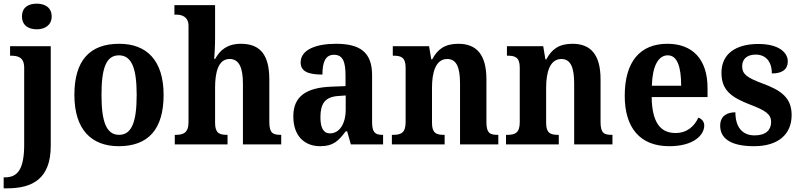

<svg xmlns="http://www.w3.org/2000/svg" viewBox="-38 -788 4370 1048"><path d="M163 -628C206 -628 244 -650 244 -698C244 -748 206 -768 163 -768C117 -768 82 -748 82 -698C82 -650 117 -628 163 -628ZM-18 240H1C140 240 239 187 239 8V-536H17V-484H21C61 -484 94 -475 94 -418V1C94 138 57 180 -11 180H-18Z M610 10C771 10 855 -82 855 -270C855 -458 763 -549 613 -549C452 -549 368 -458 368 -270C368 -82 460 10 610 10ZM612 -52C541 -52 516 -127 516 -270C516 -413 540 -486 611 -486C682 -486 708 -413 708 -270C708 -127 683 -52 612 -52Z M916 0H1204V-52H1201C1160 -52 1136 -61 1136 -117V-310C1136 -394 1154 -466 1215 -466C1268 -466 1288 -417 1288 -331V0H1497V-52H1494C1452 -52 1432 -61 1432 -123V-355C1432 -490 1381 -549 1277 -549C1201 -549 1161 -512 1137 -467H1131C1133 -487 1136 -536 1136 -581V-760H914V-708H925C950 -708 991 -700 991 -647V-121C991 -61 960 -52 922 -52H916Z M1709 10C1780 10 1808 -17 1849 -71H1857L1877 0H2053V-52H2049C2007 -52 1993 -68 1993 -123V-378C1993 -503 1927 -549 1796 -549C1689 -549 1603 -518 1603 -447C1603 -400 1641 -381 1722 -381C1722 -449 1738 -489 1785 -489C1835 -489 1848 -448 1848 -374V-318L1772 -315C1632 -310 1563 -261 1563 -153C1563 -42 1628 10 1709 10ZM1763 -60C1727 -60 1711 -91 1711 -148C1711 -221 1735 -259 1808 -264L1849 -267V-191C1849 -112 1815 -60 1763 -60Z M2101 0H2389V-52H2385C2344 -52 2320 -61 2320 -117V-310C2320 -392 2340 -466 2403 -466C2456 -466 2473 -416 2473 -331V0H2682V-52H2678C2636 -52 2617 -61 2617 -123V-355C2617 -490 2563 -549 2464 -549C2390 -549 2350 -519 2321 -464H2316L2304 -536H2106V-484H2110C2151 -484 2176 -475 2176 -419V-121C2176 -61 2149 -52 2107 -52H2101Z M2724 0H3012V-52H3008C2967 -52 2943 -61 2943 -117V-310C2943 -392 2963 -466 3026 -466C3079 -466 3096 -416 3096 -331V0H3305V-52H3301C3259 -52 3240 -61 3240 -123V-355C3240 -490 3186 -549 3087 -549C3013 -549 2973 -519 2944 -464H2939L2927 -536H2729V-484H2733C2774 -484 2799 -475 2799 -419V-121C2799 -61 2772 -52 2730 -52H2724Z M3615 10C3750 10 3806 -52 3806 -103C3806 -125 3791 -140 3774 -146C3752 -99 3713 -62 3649 -62C3565 -62 3521 -122 3519 -258H3824V-307C3824 -466 3741 -549 3605 -549C3457 -549 3372 -453 3372 -265C3372 -91 3455 10 3615 10ZM3680 -320H3520C3523 -427 3555 -486 3607 -486C3659 -486 3680 -423 3680 -320Z M4078 10C4210 10 4283 -55 4283 -160C4283 -255 4225 -295 4125 -332C4040 -364 4013 -382 4013 -427C4013 -466 4040 -490 4087 -490C4140 -490 4175 -454 4175 -387C4234 -387 4262 -411 4262 -453C4262 -501 4214 -548 4101 -548C3981 -548 3900 -496 3900 -391C3900 -296 3952 -257 4059 -216C4140 -185 4171 -165 4171 -122C4171 -80 4144 -49 4081 -49C4014 -49 3976 -94 3976 -175C3933 -175 3893 -157 3893 -102C3893 -35 3946 10 4078 10Z"/></svg>

Font: Noto Serif Hebrew SemiCondensed
Style: Bold
Weight: 700
Width: 4
Designer: Monotype Design Team
Foundry: Monotype Imaging Inc.
Version: Version 2.004